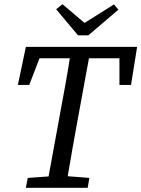

<svg xmlns="http://www.w3.org/2000/svg" viewBox="-20 -893 672 913"><path d="M65 -489 103 -670H632L603 -489H548V-616H403L347 -311Q335 -247 324 -183Q313 -119 302 -55L405 -47L397 0H103L112 -47L211 -54L267 -360Q279 -424 290.5 -488Q302 -552 312 -616H168L119 -489ZM277 -873 382 -784 522 -872 543 -847 400 -725H351L247 -849Z"/></svg>

Font: Source Serif 4 SmText
Style: Italic
Weight: 400
Italic angle: -12°
Designer: Frank Grießhammer
Foundry: Adobe
Version: Version 4.005;hotconv 1.1.0;makeotfexe 2.6.0